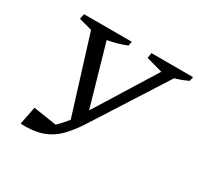

<svg xmlns="http://www.w3.org/2000/svg" viewBox="-141 -817 1024 991"><g transform="rotate(30 371.0 -321.5)"><path d="M91 5 112 -102 250 -81Q278 -107 305 -142L164 -596L86 -617L92 -648H377L372 -623Q320 -601 260 -591L363 -231L586 -590L489 -617L494 -648H742L737 -623Q716 -613 697 -606Q678 -599 660 -594L384 -162Q346 -103 307.5 -65Q269 -27 218 -9.5Q167 8 91 5Z"/></g></svg>

Font: Piazzolla SC
Style: Italic
Weight: 400
Italic angle: -11.3°
Designer: Juan Pablo del Peral
Foundry: Huerta Tipografica
Version: Version 1.330